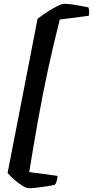

<svg xmlns="http://www.w3.org/2000/svg" viewBox="-20 -821 490 1012"><path d="M132 171Q120 171 99 158.5Q78 146 56.5 127Q35 108 20 91L178 -722Q200 -739 228 -757.5Q256 -776 281.5 -788.5Q307 -801 320 -801Q338 -801 360.5 -797.5Q383 -794 406 -790Q429 -786 446 -782Q448 -778 449.5 -765.5Q451 -753 448 -738L295 -718Q260 -580 232 -449.5Q204 -319 180.5 -187.5Q157 -56 134 86L283 106Q283 121 278.5 134.5Q274 148 269 153Q252 157 226.5 161Q201 165 175.5 168Q150 171 132 171Z"/></svg>

Font: Texturina 12pt ExtraBold
Style: Italic
Weight: 800
Italic angle: -11°
Designer: Guillermo Torres Carreño
Foundry: Omnibus-Type
Version: Version 1.002